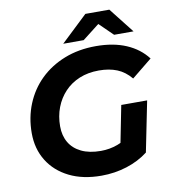

<svg xmlns="http://www.w3.org/2000/svg" viewBox="-96 -985 976 1081"><g transform="rotate(-10 391.5 -444.5)"><path d="M397 12Q291 12 213.5 -26.5Q136 -65 93.5 -133.5Q51 -202 51 -292Q51 -381 82.5 -458Q114 -535 172 -591.5Q230 -648 311 -680Q392 -712 491 -712Q591 -712 664.5 -680.5Q738 -649 783 -590L667 -496Q632 -538 587.5 -556Q543 -574 484 -574Q422 -574 372.5 -553.5Q323 -533 288 -496Q253 -459 234 -409.5Q215 -360 215 -302Q215 -249 238 -209.5Q261 -170 306.5 -148Q352 -126 418 -126Q468 -126 514 -143Q560 -160 603 -196L665 -73Q612 -32 542.5 -10Q473 12 397 12ZM523 -98 575 -361H723L665 -73ZM313 -757 465 -901H602L715 -757H604L481 -877H584L430 -757Z"/></g></svg>

Font: MOST Montserrat
Style: Bold Italic
Weight: 700
Italic angle: -11.3°
Designer: Julieta Ulanovsky
Foundry: Julieta Ulanovsky
Version: Version 8.000;March 11, 2024;FontCreator 15.0.0.2926 64-bit